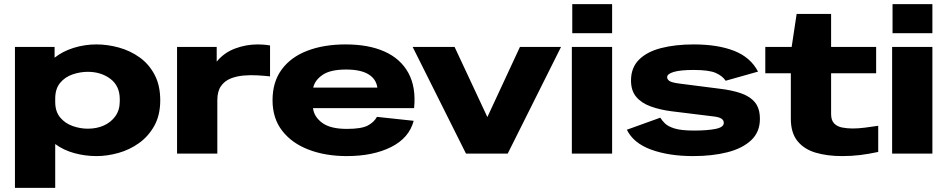

<svg xmlns="http://www.w3.org/2000/svg" viewBox="-20 -740 4564 925"><path d="M52 165V-514H243V-462Q282 -493 335 -509.5Q388 -526 445 -526Q498 -526 552.5 -511Q607 -496 652 -464Q697 -432 724.5 -380.5Q752 -329 752 -257Q752 -185 723.5 -134Q695 -83 649.5 -50.5Q604 -18 550 -3Q496 12 445 12Q391 12 339 -2Q287 -16 246 -46V165ZM246 -249Q246 -203 269.5 -174.5Q293 -146 329.5 -133Q366 -120 403 -120Q446 -120 480.5 -135.5Q515 -151 536 -180.5Q557 -210 557 -252V-262Q557 -326 512 -360Q467 -394 403 -394Q366 -394 329.5 -381.5Q293 -369 269.5 -340.5Q246 -312 246 -265Z M833 0V-514H1024V-443Q1059 -486 1112 -506Q1165 -526 1222 -526Q1233 -526 1248 -525Q1263 -524 1281 -521V-372Q1254 -375 1220.5 -377Q1187 -379 1153 -376Q1119 -373 1090.5 -361.5Q1062 -350 1044.5 -325Q1027 -300 1027 -257V0Z M1651 12Q1548 12 1467 -19Q1386 -50 1339.5 -110Q1293 -170 1293 -257Q1293 -345 1337 -405Q1381 -465 1460.5 -495.5Q1540 -526 1645 -526Q1756 -526 1833 -491.5Q1910 -457 1947.5 -388.5Q1985 -320 1975 -219H1488Q1493 -177 1532.5 -148Q1572 -119 1651 -119Q1721 -119 1751.5 -135Q1782 -151 1796 -177L1973 -158Q1951 -75 1864 -31.5Q1777 12 1651 12ZM1647 -405Q1572 -405 1534.5 -379.5Q1497 -354 1489 -318H1798Q1792 -360 1754.5 -382.5Q1717 -405 1647 -405Z M2225 0 1968 -514H2170L2328 -176L2485 -514H2683L2426 0Z M2737 -580V-720H2929V-580ZM2735 0V-514H2929V0Z M3319 12Q3203 12 3117.5 -19Q3032 -50 3000 -115L3161 -173Q3169 -160 3183.5 -145.5Q3198 -131 3230 -121Q3262 -111 3323 -111Q3388 -111 3427.5 -119Q3467 -127 3467 -148Q3467 -161 3455.5 -168.5Q3444 -176 3418 -179L3215 -204Q3160 -211 3115.5 -227Q3071 -243 3045.5 -273Q3020 -303 3020 -352Q3020 -414 3058.5 -452.5Q3097 -491 3165.5 -508.5Q3234 -526 3322 -526Q3438 -526 3517 -495Q3596 -464 3632 -395L3476 -351Q3461 -374 3428.5 -388.5Q3396 -403 3322 -403Q3258 -403 3226 -393.5Q3194 -384 3194 -368Q3194 -358 3205 -350Q3216 -342 3256 -337L3444 -313Q3505 -306 3549 -291Q3593 -276 3617 -247Q3641 -218 3641 -167Q3641 -104 3599 -64.5Q3557 -25 3484.5 -6.5Q3412 12 3319 12Z M4037 12Q3965 12 3909.5 -4.5Q3854 -21 3822 -60.5Q3790 -100 3790 -168V-387H3667V-514H3794L3818 -673H3984V-514H4201V-387H3984V-191Q3984 -160 3999 -145Q4014 -130 4038 -125.5Q4062 -121 4088 -121Q4116 -121 4146.5 -125Q4177 -129 4211 -134V-8Q4164 2 4123.5 7Q4083 12 4037 12Z M4280 -580V-720H4472V-580ZM4278 0V-514H4472V0Z"/></svg>

Font: Special Gothic Expanded One
Style: Regular
Weight: 400
Designer: Alistair McCready
Foundry: Monolith
Version: Version 1.010; ttfautohint (v1.8.4.7-5d5b)